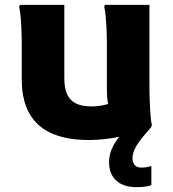

<svg xmlns="http://www.w3.org/2000/svg" viewBox="-20 -567 714 794"><path d="M563 126C539 126 528 109 528 88C528 49 555 16 605 -41L608 -49C600 -85 598 -170 598 -210V-547H414L411 -539C420 -503 422 -420 422 -380V-207C422 -178 423 -155 427 -137C407 -131 384 -127 361 -127C292 -127 246 -150 246 -243V-547H63L59 -539C68 -503 70 -420 70 -380V-238C70 -36 206 12 347 12C389 12 432 7 473 -1C449 29 431 63 431 104C431 171 475 207 544 207C566 207 589 205 606 199V120H603C589 125 577 126 563 126Z"/></svg>

Font: Kufam Arabic Latin Roman Bold
Style: Regular
Weight: 700
Designer: Wael Morcos & Artur Schmal
Version: Version 1.200;PS 001.200;hotconv 1.0.88;makeotf.lib2.5.64775